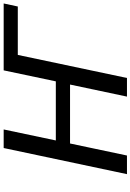

<svg xmlns="http://www.w3.org/2000/svg" viewBox="153 -888 735 1082"><g transform="rotate(-90 521.0 -347.5)"><path d="M80.1 0 227.1 -693.8 228 -694.8H332L270 -400.9H603L665 -694.8H1042L1024.9 -615.2H752L622.1 0H517.1L585 -320.8H252.9L185.1 0Z"/></g></svg>

Font: CMU Bright
Style: SemiBoldOblique
Weight: 600
Italic angle: -12°
Version: Version 0.7.0